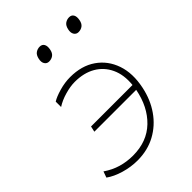

<svg xmlns="http://www.w3.org/2000/svg" viewBox="-209 -813 923 923"><g transform="rotate(-45 253.0 -351.0)"><path d="M175 9Q130.5 9 85.5 -4.2Q40.5 -17.5 11 -39L22 -70Q57.5 -45.5 96 -34.2Q134.5 -23 176 -23Q271.5 -23 331.8 -81Q392 -139 410.5 -236H126L132.5 -265H414.5Q421 -328.5 399.2 -375Q377.5 -421.5 333.8 -446.8Q290 -472 229 -472Q198.5 -472 161.8 -461.5Q125 -451 97 -433V-469.5Q117.5 -482.5 155.2 -493.2Q193 -504 229 -504Q307 -504 360 -467.2Q413 -430.5 434.8 -367Q456.5 -303.5 439.5 -222Q425.5 -154 389.2 -102Q353 -50 298.5 -20.5Q244 9 175 9ZM411 -628Q396 -628 388.2 -640.5Q380.5 -653 385 -673Q389.5 -694 401.8 -702.5Q414 -711 429 -711Q445 -711 452 -699Q459 -687 455 -666Q451.5 -646 439.5 -637Q427.5 -628 411 -628ZM211 -628Q196 -628 188.2 -640.5Q180.5 -653 185 -673Q189.5 -694 201.8 -702.5Q214 -711 229 -711Q245 -711 252 -699Q259 -687 255 -666Q251.5 -646 239.5 -637Q227.5 -628 211 -628Z"/></g></svg>

Font: Commissioner Thin
Style: Italic
Weight: 100
Italic angle: -12°
Designer: Kostas Bartsokas
Foundry: Kostas Bartsokas
Version: Version 1.000; ttfautohint (v1.8.3)